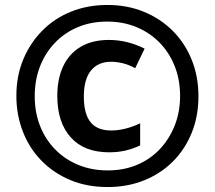

<svg xmlns="http://www.w3.org/2000/svg" viewBox="-20 -744 867 774"><path d="M420 -130Q319 -130 265 -190.5Q211 -251 211 -357Q211 -427 235 -477.5Q259 -528 305.5 -555.5Q352 -583 419 -583Q457 -583 493 -574Q529 -565 563 -548L525 -469Q500 -483 475 -489Q450 -495 427 -495Q376 -495 347 -460Q318 -425 318 -355Q318 -285 345 -251.5Q372 -218 428 -218Q456 -218 486 -225.5Q516 -233 545 -247V-158Q516 -144 485.5 -137Q455 -130 420 -130ZM414 10Q330 10 262.5 -18.5Q195 -47 146.5 -97Q98 -147 72 -214Q46 -281 46 -358Q46 -438 74 -505Q102 -572 151.5 -621.5Q201 -671 267.5 -697.5Q334 -724 413 -724Q493 -724 560 -696.5Q627 -669 676.5 -619.5Q726 -570 753 -502.5Q780 -435 780 -356Q780 -276 753 -209Q726 -142 677 -93Q628 -44 561 -17Q494 10 414 10ZM414 -57Q479 -57 532.5 -79.5Q586 -102 624.5 -143Q663 -184 684.5 -238.5Q706 -293 706 -357Q706 -423 684 -478Q662 -533 622.5 -573Q583 -613 529.5 -635Q476 -657 412 -657Q347 -657 293.5 -634.5Q240 -612 201 -571Q162 -530 141 -475.5Q120 -421 120 -356Q120 -290 142 -235Q164 -180 204 -140Q244 -100 297.5 -78.5Q351 -57 414 -57Z"/></svg>

Font: Noto Sans Khmer Condensed
Style: Bold
Weight: 700
Width: 3
Designer: Danh Hong and the Monotype Design Team
Foundry: Monotype Imaging Inc.
Version: Version 2.004